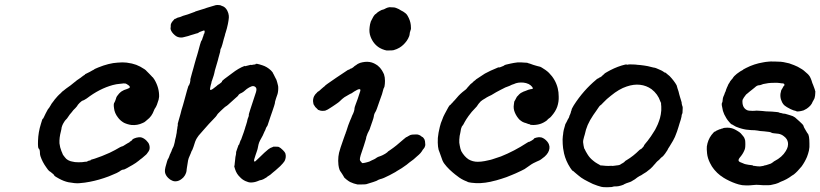

<svg xmlns="http://www.w3.org/2000/svg" viewBox="-20 -731 3366 788"><path d="M463 -474Q484 -476 500 -474Q523 -471 539 -465Q555 -459 573 -447Q579 -443 582 -439Q584 -437 592.5 -428.5Q601 -420 603 -417.5Q605 -415 605 -415Q607 -415 614 -404Q634 -370 633 -334Q632 -327 631 -322Q624 -298 618 -289Q614 -284 612 -278Q603 -253 584 -239Q581 -237 577 -233Q573 -229 565 -226Q544 -216 520 -218Q504 -220 489 -227Q482 -231 476 -236Q468 -243 464 -249Q450 -267 448 -287Q445 -306 450 -311Q452 -314 456 -326L457 -330L460 -336Q468 -348 479 -356Q488 -362 502 -366Q510 -369 511 -370Q516 -375 507.5 -381Q499 -387 496 -388Q495 -388 490 -388.5Q485 -389 482 -388Q479 -388 472 -387Q458 -386 443 -382Q388 -367 336 -327Q325 -320 322 -319Q316 -318 307 -309Q298 -300 296 -295Q294 -292 289.5 -287.5Q285 -283 281 -279Q276 -272 274 -270Q267 -263 258 -249Q255 -244 251.5 -241Q248 -238 246.5 -235.5Q245 -233 243 -230Q239 -224 236 -217Q232 -207 232 -201Q232 -199 230 -192Q223 -166 224 -143Q226 -126 232 -111Q235 -104 236 -102Q236 -100 239 -95Q247 -84 252 -79Q257 -75 262 -72.5Q267 -70 269.5 -69.5Q272 -69 276 -68Q286 -65 302 -65Q313 -65 318 -65.5Q323 -66 328 -67Q339 -67 339 -69Q339 -70 343 -71Q353 -73 353 -74Q353 -75 352 -75Q352 -75 369 -80Q397 -89 430 -104Q453 -115 473 -127Q479 -130 480 -130Q484 -130 497 -139Q505 -144 507 -145Q511 -146 511 -147Q511 -148 514 -150Q521 -154 522 -156Q523 -161 540 -166Q551 -169 560 -167Q571 -164 581 -154Q590 -145 592 -138Q596 -127 593 -116Q592 -113 590 -110Q588 -107 585 -103Q582 -98 578 -95Q574 -92 563 -82Q559 -79 555.5 -76.5Q552 -74 549.5 -71.5Q547 -69 537.5 -62.5Q528 -56 524 -54Q520 -52 515 -49Q500 -40 491 -36Q489 -36 487 -35Q480 -35 470 -27Q467 -25 459 -21Q450 -17 438 -12Q434 -10 426 -7Q386 8 349 15Q330 19 304 21Q288 22 261 17Q242 13 222 2Q214 -2 209 -5.5Q204 -9 203 -10Q203 -12 199 -16Q185 -28 182 -29Q178 -32 170 -44Q154 -66 146 -90Q144 -97 144 -101Q144 -118 139 -121Q135 -123 136 -153Q137 -188 148 -223Q154 -244 155.5 -243.5Q157 -243 160 -250Q163 -257 167.5 -265.5Q172 -274 175.5 -280.5Q179 -287 180 -286L188 -299Q190 -304 199 -315Q199 -316 202 -319Q203 -321 204 -322Q220 -341 224 -344Q226 -345 231 -350.5Q236 -356 236.5 -356Q237 -356 240 -358.5Q243 -361 244.5 -362Q246 -363 247.5 -364.5Q249 -366 249.5 -366Q250 -366 252 -368Q256 -371 259 -373Q267 -378 285 -393Q288 -395 291.5 -398Q295 -401 295.5 -401.5Q296 -402 301.5 -405.5Q307 -409 308 -410Q309 -411 311 -412Q313 -413 313 -413.5Q313 -414 316 -416L319 -418Q318 -418 323 -421Q330 -425 329 -426Q328 -426 334.5 -429Q341 -432 348.5 -436Q356 -440 359 -442Q366 -445 366 -446Q366 -447 383 -454Q427 -472 463 -474Z M866 -710Q872 -711 873.5 -710.5Q875 -710 879.5 -710Q884 -710 885.5 -709Q887 -708 890 -707Q905 -703 913 -687Q918 -677 919 -667Q920 -660 918 -648Q917 -643 916.5 -639Q916 -635 915 -631Q914 -626 911 -614Q908 -602 906 -597Q904 -592 903 -586Q899 -574 893 -550Q888 -533 886.5 -532Q885 -531 884 -523Q884 -518 882 -513Q880 -506 879 -502Q877 -496 876.5 -493Q876 -490 874 -483Q867 -459 862 -442Q861 -435 859.5 -430.5Q858 -426 857 -421Q853 -408 850 -400Q848 -396 848 -393.5Q848 -391 845 -382Q841 -365 842 -363Q843 -362 845 -362Q850 -362 869 -378Q876 -385 877 -384Q878 -384 885 -390Q892 -395 891 -397Q890 -400 932 -430Q959 -451 983 -460Q986 -461 986 -461Q986 -461 985 -460L984 -459Q985 -459 987 -459.5Q989 -460 993 -461Q1007 -465 1009 -465Q1010 -464 1014 -464.5Q1018 -465 1018.5 -465.5Q1019 -466 1022 -466Q1029 -466 1029 -468Q1030 -472 1057 -463Q1076 -457 1092 -442Q1094 -440 1095.5 -438Q1097 -436 1098.5 -434.5Q1100 -433 1100 -433Q1098 -433 1102 -428Q1103 -427 1105 -422Q1107 -417 1110 -412Q1115 -405 1118 -392Q1119 -386 1120.5 -382Q1122 -378 1122 -370Q1122 -351 1117 -339Q1115 -334 1114 -330.5Q1113 -327 1111.5 -322.5Q1110 -318 1109 -314Q1109 -308 1105 -296Q1102 -288 1098 -275Q1094 -262 1090 -252Q1081 -225 1079 -219Q1078 -215 1075.5 -212Q1073 -209 1071 -203.5Q1069 -198 1068.5 -196.5Q1068 -195 1066 -192Q1060 -176 1047 -154Q1043 -146 1041 -138Q1039 -126 1037 -119Q1036 -116 1034 -109.5Q1032 -103 1029 -95Q1021 -73 1023 -69Q1025 -67 1028 -69Q1030 -71 1045 -85Q1067 -107 1081 -118Q1090 -125 1098 -127L1102 -129H1112Q1122 -129 1124 -128Q1131 -125 1141 -115Q1149 -107 1151 -102Q1156 -86 1148 -70Q1143 -62 1130 -49Q1123 -42 1111 -32Q1107 -29 1100 -23Q1087 -11 1082 -9Q1078 -7 1074 -3Q1068 1 1061 4.5Q1054 8 1046 9Q1040 11 1036 13Q1023 18 1009 18Q1000 18 987 12Q974 6 965 -4Q951 -17 945 -36Q940 -50 942 -51Q943 -51 943 -56.5Q943 -62 943.5 -62Q944 -62 944 -66Q944 -70 944.5 -70.5Q945 -71 945 -75Q946 -89 948 -95Q949 -99 949 -102V-104V-107Q950 -109 953 -119Q956 -128 958 -133L959 -137H960V-135L961 -137Q962 -140 964.5 -147Q967 -154 967 -154L970 -159Q971 -163 971.5 -163.5Q972 -164 972 -165Q973 -166 980.5 -188.5Q988 -211 987.5 -211.5Q987 -212 988 -212Q988 -213 991.5 -223.5Q995 -234 995 -237Q996 -243 1000 -252Q1002 -258 1001 -260Q1000 -261 1028 -345Q1034 -361 1032 -368Q1030 -374 1024 -376.5Q1018 -379 1011 -376Q1003 -373 993 -366Q990 -363 986.5 -360.5Q983 -358 980 -355Q973 -350 968 -348Q965 -347 961.5 -344Q958 -341 958 -339.5Q958 -338 946 -328Q928 -312 916 -301Q909 -295 907 -294.5Q905 -294 886 -276Q872 -263 870 -258Q867 -253 857 -243Q839 -225 814 -196Q810 -192 807 -188Q793 -173 788 -164Q781 -153 774 -128Q770 -117 769 -115Q767 -114 763 -102Q762 -99 760 -95Q753 -80 752 -73Q749 -53 747 -42Q747 -38 746 -35Q746 -23 738 -10Q733 -2 726 3Q715 12 703 13Q694 14 686 10Q678 7 670 -1Q659 -12 657 -25Q656 -33 659 -45Q668 -78 669 -78Q670 -78 673 -85Q674 -89 674.5 -89Q675 -89 676 -93Q677 -97 677.5 -97.5Q678 -98 679 -100Q680 -102 682 -107Q683 -108 683 -108.5Q683 -109 684.5 -113Q686 -117 687 -119.5Q688 -122 689.5 -124.5Q691 -127 691 -127.5Q691 -128 691 -128Q692 -128 694 -135.5Q696 -143 697 -147Q697 -150 699 -158Q703 -172 704 -181Q705 -184 705 -185Q705 -189 706 -195Q707 -201 708 -206Q708 -209 708 -209.5Q708 -210 709 -213Q711 -221 709 -221Q709 -222 713 -236Q723 -270 725 -280Q728 -288 731 -299.5Q734 -311 737 -321Q740 -331 741.5 -337.5Q743 -344 747.5 -359.5Q752 -375 753 -377.5Q754 -380 754 -380Q756 -379 758 -387Q758 -389 759 -389Q760 -389 760 -394Q760 -395 761 -398Q762 -405 761 -405Q761 -405 768 -431Q772 -444 774 -452Q776 -460 779 -470.5Q782 -481 785 -491.5Q788 -502 789 -504.5Q790 -507 793 -518.5Q796 -530 798 -537Q800 -543 801 -548Q806 -565 807 -564Q808 -564 811 -573Q811 -575 811 -575Q812 -575 815 -585Q817 -591 817 -592Q820 -593 820 -603Q820 -608 811 -604Q796 -599 795 -597Q794 -595 784 -593Q781 -592 774.5 -590Q768 -588 762.5 -586.5Q757 -585 752 -583Q742 -580 732 -578Q729 -577 723 -577Q708 -577 697 -587Q683 -599 680 -612Q680 -615 680 -615L681 -625Q680 -625 681 -630Q683 -639 693 -649Q697 -654 698 -654V-653L704 -656Q708 -658 710 -659Q713 -659 721.5 -662Q730 -665 731 -666Q731 -666 751 -672L781 -683Q781 -683 781 -683.5Q781 -684 782 -684Q788 -686 811 -693Q819 -695 829 -699Q850 -705 866 -710Z M1478 -477Q1498 -479 1515 -471Q1523 -467 1530 -462Q1541 -453 1547 -443Q1552 -435 1556 -426Q1560 -414 1560 -399Q1560 -387 1558 -376Q1556 -370 1554 -367Q1552 -362 1551 -356Q1551 -352 1538 -317Q1524 -275 1521 -272Q1515 -263 1514 -252Q1513 -246 1508 -232Q1507 -229 1505.5 -225Q1504 -221 1503 -217.5Q1502 -214 1501 -212Q1498 -203 1497 -200Q1495 -195 1492 -190Q1490 -187 1488.5 -183Q1487 -179 1486 -176Q1483 -170 1482 -161Q1481 -156 1473 -132Q1456 -85 1457 -77Q1457 -71 1462 -67Q1465 -64 1465 -63Q1467 -60 1478 -63Q1482 -64 1486 -65Q1498 -68 1500 -70Q1501 -71 1506 -73Q1518 -78 1522 -81Q1531 -88 1543 -91Q1549 -93 1561 -100Q1572 -107 1572 -109Q1573 -109 1581 -115Q1606 -132 1636 -159Q1647 -168 1647 -168Q1648 -167 1655 -172Q1657 -173 1657 -173Q1657 -173 1660.5 -175Q1664 -177 1664.5 -177Q1665 -177 1667 -177.5Q1669 -178 1671 -178.5Q1673 -179 1682 -179Q1691 -179 1693 -179Q1704 -177 1711 -170Q1714 -168 1715 -168Q1717 -167 1722 -159Q1725 -152 1725 -143Q1726 -137 1725 -133Q1723 -125 1719 -121Q1716 -118 1714.5 -115.5Q1713 -113 1712 -111Q1706 -102 1699 -96Q1696 -94 1691 -89Q1679 -77 1660 -64Q1653 -58 1649 -55Q1629 -40 1609 -29Q1604 -26 1603 -25Q1600 -23 1579 -12Q1552 2 1541 4Q1537 5 1533 7Q1528 11 1512 16Q1494 22 1483 25Q1477 26 1464.5 26Q1452 26 1447 26Q1432 23 1417 16Q1411 13 1401 5Q1391 -3 1391 -6Q1391 -7 1385.5 -15Q1380 -23 1379 -25Q1372 -32 1369 -54Q1368 -62 1368 -71Q1368 -89 1371.5 -104Q1375 -119 1390 -161Q1397 -182 1397.5 -182Q1398 -182 1399 -183L1398 -184Q1399 -185 1400.5 -190Q1402 -195 1403.5 -199Q1405 -203 1409 -216Q1412 -224 1414 -229Q1416 -234 1417 -236.5Q1418 -239 1418.5 -240Q1419 -241 1419 -241L1422 -248Q1423 -252 1425 -256Q1435 -275 1435 -287Q1435 -290 1439.5 -302Q1444 -314 1444.5 -315.5Q1445 -317 1448 -325Q1456 -348 1458.5 -357Q1461 -366 1454 -365Q1449 -365 1433 -355Q1421 -346 1418 -346Q1417 -346 1412.5 -343Q1408 -340 1400.5 -336Q1393 -332 1391 -330Q1385 -326 1374 -315Q1370 -311 1359.5 -304Q1349 -297 1345.5 -294.5Q1342 -292 1337 -289Q1324 -280 1315 -277Q1311 -276 1303.5 -276Q1296 -276 1292 -278Q1284 -280 1284 -282Q1283 -283 1280 -286Q1272 -293 1272 -295Q1272 -295 1270 -298Q1266 -303 1266 -307Q1264 -317 1265 -322Q1266 -330 1269 -336Q1273 -344 1281 -351L1282 -352Q1280 -351 1285 -355L1287 -356Q1293 -360 1295 -362.5Q1297 -365 1300 -367Q1303 -369 1303 -369.5Q1303 -370 1307 -373Q1314 -378 1314 -379Q1313 -380 1360 -412Q1407 -444 1408 -444Q1409 -445 1410 -445Q1410 -443 1417 -448Q1419 -450 1420 -449.5Q1421 -449 1427 -453Q1433 -457 1433 -458Q1433 -458 1437 -461Q1444 -465 1445 -466.5Q1446 -468 1458 -473Q1468 -476 1478 -477ZM1587 -701Q1600 -701 1604 -699Q1606 -698 1609 -697Q1612 -696 1617 -693.5Q1622 -691 1626 -688Q1635 -684 1641 -679Q1644 -676 1645 -676Q1649 -673 1653 -666Q1664 -647 1666 -628Q1668 -612 1665 -607Q1664 -604 1662 -597L1661 -589L1660 -585V-584Q1655 -571 1649 -563Q1636 -545 1619 -535Q1609 -529 1595 -525Q1590 -524 1578 -524H1566L1558 -526Q1548 -529 1539 -534Q1513 -549 1501 -580Q1494 -598 1497 -620Q1498 -631 1502 -643Q1505 -648 1508.5 -655.5Q1512 -663 1516 -668Q1520 -673 1521 -673Q1522 -673 1526 -677Q1530 -681 1530.5 -681Q1531 -681 1534.5 -683.5Q1538 -686 1538.5 -686Q1539 -686 1541.5 -687.5Q1544 -689 1544 -689Q1544 -689 1546.5 -690Q1549 -691 1549 -691H1550Q1552 -692 1553 -692Q1557 -693 1560 -695Q1561 -696 1563 -696.5Q1565 -697 1565 -697.5Q1565 -698 1567.5 -698.5Q1570 -699 1570 -699.5Q1570 -700 1574 -700.5Q1578 -701 1579 -701.5Q1580 -702 1587 -701Z M2105 -475Q2109 -475 2118 -475Q2127 -475 2133 -474Q2145 -474 2147 -472Q2149 -471 2154 -470Q2158 -469 2158.5 -468.5Q2159 -468 2168 -465Q2177 -462 2178 -462Q2179 -462 2185 -460Q2191 -458 2193 -458Q2196 -458 2203 -454Q2210 -450 2218.5 -444Q2227 -438 2233 -432Q2260 -405 2269 -369Q2273 -353 2273 -335Q2274 -314 2267 -293Q2260 -273 2243 -254Q2239 -249 2235 -246.5Q2231 -244 2229 -242Q2226 -237 2219 -233Q2204 -223 2188 -220Q2178 -218 2169 -218Q2157 -218 2155 -220Q2154 -221 2154 -221Q2150 -221 2138 -226Q2134 -227 2131 -228Q2124 -230 2113 -239Q2101 -251 2093.5 -268Q2086 -285 2089 -302Q2090 -316 2093 -318Q2094 -319 2097.5 -326.5Q2101 -334 2101.5 -334Q2102 -334 2106 -338.5Q2110 -343 2110.5 -343.5Q2111 -344 2114.5 -347Q2118 -350 2118.5 -350Q2119 -350 2121 -351Q2127 -355 2137 -358Q2143 -360 2147 -362Q2152 -364 2155 -364Q2156 -364 2156 -364.5Q2156 -365 2158 -365Q2165 -365 2167 -368Q2168 -369 2163.5 -375Q2159 -381 2150 -386Q2139 -391 2128 -392Q2105 -394 2089 -386Q2086 -385 2083 -384Q2080 -383 2078 -382Q2073 -379 2067 -377Q2052 -372 2044 -367Q2042 -366 2036 -363Q2016 -353 1997 -341Q1991 -338 1986.5 -336Q1982 -334 1978 -331.5Q1974 -329 1971 -327Q1960 -321 1953 -315Q1942 -303 1940 -299Q1939 -296 1932 -289Q1915 -272 1903 -255Q1893 -241 1887 -230Q1881 -218 1879 -216Q1875 -213 1872 -202Q1871 -199 1870.5 -193Q1870 -187 1869 -185Q1866 -175 1865 -158Q1864 -145 1867 -133Q1869 -121 1873 -111Q1879 -100 1887 -91Q1894 -83 1903 -77Q1920 -67 1941 -67Q1954 -67 1970 -70Q1982 -72 1993 -75Q1997 -76 2000 -77Q2016 -82 2036 -89Q2091 -111 2143 -145Q2151 -150 2151 -149Q2152 -148 2158 -152Q2160 -153 2161 -153.5Q2162 -154 2162.5 -154.5Q2163 -155 2167 -157.5Q2171 -160 2171 -161Q2171 -162 2174 -164Q2182 -167 2192 -168Q2198 -168 2202 -167Q2215 -163 2226 -150Q2231 -144 2233 -138Q2236 -130 2235 -122Q2233 -104 2215 -88Q2198 -74 2192 -72Q2190 -71 2183 -68Q2176 -65 2168.5 -61Q2161 -57 2151.5 -50Q2142 -43 2140 -42Q2136 -38 2119 -30Q2094 -18 2081 -13Q2076 -11 2071 -9Q2063 -5 2037.5 3Q2012 11 2005 12Q2001 13 1993 15Q1951 24 1915 19Q1900 17 1898 15Q1898 14 1894 13Q1873 5 1856 -9Q1853 -12 1848 -15Q1839 -22 1825 -35Q1811 -49 1807 -55Q1805 -58 1803 -60Q1796 -69 1789 -92Q1785 -103 1784 -106Q1775 -123 1777 -165Q1779 -186 1785 -210Q1789 -227 1795 -240Q1799 -252 1805 -263Q1824 -300 1827 -300Q1829 -300 1833 -306Q1835 -308 1835.5 -308Q1836 -308 1838 -311Q1840 -314 1840.5 -314Q1841 -314 1844.5 -318Q1848 -322 1849 -323Q1850 -324 1855.5 -330.5Q1861 -337 1862 -338Q1863 -339 1869 -345Q1875 -351 1878 -353Q1886 -359 1892 -364Q1892 -364 1894 -366Q1896 -368 1897 -369.5Q1898 -371 1898 -371Q1898 -371 1907 -381Q1911 -385 1911 -385.5Q1911 -386 1914 -388Q1920 -392 1919 -392L1924 -397Q1930 -401 1932 -403L1933 -404H1932L1970 -429Q1994 -442 2017 -451Q2026 -455 2026 -455Q2026 -454 2028 -454Q2034 -455 2040 -458Q2041 -459 2043 -459Q2048 -461 2050 -463Q2051 -465 2075 -470Q2088 -473 2105 -475Z M2546 -466Q2551 -467 2551 -466.5Q2551 -466 2553 -465.5Q2555 -465 2557 -466Q2561 -467 2576.5 -466.5Q2592 -466 2596 -465Q2597 -465 2608.5 -464Q2620 -463 2624 -462Q2635 -461 2661 -454Q2667 -453 2667 -453Q2672 -452 2678 -449Q2680 -448 2681.5 -447.5Q2683 -447 2689.5 -444Q2696 -441 2696 -441Q2696 -441 2701 -438Q2709 -432 2710 -433Q2710 -434 2713 -431.5Q2716 -429 2720 -425.5Q2724 -422 2728 -419Q2747 -399 2757 -381Q2759 -375 2759 -374Q2759 -373 2761 -367Q2765 -357 2768 -343Q2769 -339 2771 -332.5Q2773 -326 2775 -319.5Q2777 -313 2777.5 -311Q2778 -309 2778 -305L2780 -297L2781 -295Q2781 -292 2782 -289Q2782 -286 2781.5 -277.5Q2781 -269 2781 -267Q2780 -266 2780 -265Q2780 -264 2779.5 -263Q2779 -262 2778 -260Q2778 -254 2774 -240Q2770 -228 2769 -224.5Q2768 -221 2764.5 -209.5Q2761 -198 2758.5 -191Q2756 -184 2753.5 -178Q2751 -172 2750 -169Q2745 -157 2728 -130Q2720 -118 2720.5 -117.5Q2721 -117 2716 -110Q2710 -100 2702 -91Q2697 -87 2697 -86Q2696 -87 2691.5 -82Q2687 -77 2685 -75Q2677 -69 2672 -63Q2669 -59 2668.5 -58.5Q2668 -58 2665 -55Q2659 -47 2649 -38Q2643 -33 2640 -31Q2632 -24 2626 -21Q2622 -19 2619.5 -17Q2617 -15 2612 -12Q2605 -9 2596 -3Q2590 2 2585.5 5Q2581 8 2577 10Q2569 16 2551 21Q2543 24 2542 25Q2541 27 2529 30.5Q2517 34 2510 34H2508H2504Q2499 34 2495 35.5Q2491 37 2483 37Q2473 38 2456 37Q2447 36 2442 34Q2440 33 2432 31Q2413 25 2395 15Q2390 12 2386.5 10.5Q2383 9 2378 6Q2364 -2 2355 -10Q2352 -13 2346.5 -17Q2341 -21 2336.5 -25.5Q2332 -30 2331.5 -29.5Q2331 -29 2329 -31Q2327 -33 2324.5 -36.5Q2322 -40 2320 -43Q2302 -71 2295 -101Q2293 -113 2291 -123Q2289 -139 2289 -159Q2290 -171 2290 -172.5Q2290 -174 2291 -179Q2292 -196 2300 -220Q2300 -222 2300.5 -222.5Q2301 -223 2301 -223Q2302 -223 2305 -230Q2306 -232 2307 -233.5Q2308 -235 2308.5 -237Q2309 -239 2310 -240Q2316 -248 2318 -258Q2319 -259 2319.5 -260.5Q2320 -262 2320.5 -263.5Q2321 -265 2322 -267Q2323 -269 2323 -271Q2323 -273 2325 -277Q2327 -282 2326 -282Q2326 -282 2327 -284.5Q2328 -287 2330.5 -291Q2333 -295 2335 -299Q2374 -360 2427 -404Q2432 -409 2432 -408Q2433 -407 2439 -412Q2442 -414 2442 -413Q2442 -413 2447.5 -416.5Q2453 -420 2452 -421Q2452 -421 2456 -424Q2461 -428 2461 -429Q2461 -429 2464.5 -431.5Q2468 -434 2474 -437Q2480 -440 2485 -443Q2516 -459 2546 -466ZM2607 -383Q2581 -386 2552 -376Q2521 -366 2487 -338Q2470 -325 2456 -310Q2445 -298 2443 -298Q2443 -298 2440.5 -295.5Q2438 -293 2435.5 -288.5Q2433 -284 2427 -276Q2415 -260 2402 -238Q2397 -228 2392 -218Q2384 -199 2380 -179Q2378 -172 2377 -169Q2376 -166 2375.5 -163Q2375 -160 2374 -157Q2372 -148 2375 -134Q2377 -121 2380 -118Q2381 -118 2381 -116Q2383 -111 2391 -98Q2400 -83 2414 -72Q2422 -65 2431 -60Q2438 -56 2440 -55Q2444 -51 2449 -52Q2452 -52 2459 -51Q2466 -50 2478 -50Q2491 -51 2494 -50Q2498 -50 2503 -51Q2508 -52 2510 -52Q2525 -53 2529 -58Q2529 -58 2533 -60Q2537 -62 2537 -62.5Q2537 -63 2541 -65L2547 -71L2552 -74Q2579 -90 2604 -115Q2609 -119 2609 -119Q2609 -116 2617 -125Q2624 -132 2623 -134Q2623 -135 2626.5 -139Q2630 -143 2633 -147Q2636 -150 2638 -153Q2652 -171 2664 -191Q2669 -198 2674 -209Q2680 -220 2685 -235Q2689 -245 2692 -261.5Q2695 -278 2694 -294Q2693 -304 2693 -305Q2694 -310 2692 -310Q2692 -310 2690 -315Q2680 -345 2654 -365Q2633 -380 2607 -383Z M3134 -478Q3139 -479 3159.5 -478.5Q3180 -478 3185 -477.5Q3190 -477 3196 -476Q3206 -474 3219 -471Q3223 -469 3227 -468Q3237 -465 3254 -457Q3275 -446 3284 -437Q3288 -433 3292 -430Q3296 -427 3299 -423Q3301 -421 3302.5 -418.5Q3304 -416 3304.5 -415Q3305 -414 3305 -414Q3305 -414 3307 -410Q3311 -401 3314 -390Q3316 -386 3317 -383Q3322 -371 3324 -364Q3325 -359 3325 -359Q3327 -359 3326 -349Q3326 -339 3323 -328Q3321 -324 3319 -320Q3317 -316 3315 -313Q3310 -298 3291 -285Q3284 -281 3278 -278Q3268 -275 3260 -274Q3249 -273 3249 -274Q3249 -275 3245 -276Q3238 -277 3225 -283Q3207 -292 3200 -298Q3194 -303 3190 -311Q3178 -334 3186 -359Q3187 -364 3188 -363L3193 -372Q3196 -378 3197 -379L3198 -380L3197 -379V-378L3198 -379Q3201 -382 3199 -385Q3198 -389 3189 -389Q3184 -389 3182 -390Q3170 -392 3153 -391Q3133 -391 3112 -386Q3107 -384 3104 -383Q3099 -381 3094 -381Q3086 -380 3079 -373Q3075 -369 3068.5 -364.5Q3062 -360 3056.5 -355Q3051 -350 3047 -347Q3043 -344 3042 -343Q3031 -329 3028 -322Q3027 -319 3027 -313Q3027 -304 3030 -296Q3035 -284 3046 -279Q3052 -276 3069 -276Q3080 -276 3080.5 -276.5Q3081 -277 3083.5 -277Q3086 -277 3094 -276.5Q3102 -276 3109 -275.5Q3116 -275 3123 -274Q3129 -274 3148 -273Q3177 -271 3178 -269Q3179 -268 3183 -267.5Q3187 -267 3188.5 -266.5Q3190 -266 3193 -265Q3202 -265 3213 -261Q3215 -260 3223 -258Q3235 -255 3243 -249Q3252 -241 3261 -233Q3276 -220 3278 -214Q3278 -210 3288 -194Q3291 -189 3292.5 -186.5Q3294 -184 3295 -183Q3302 -176 3302 -142Q3303 -127 3300 -113Q3297 -100 3292 -87Q3283 -66 3270 -48Q3252 -26 3238 -15Q3234 -13 3230 -10Q3209 6 3184 15Q3178 18 3174 20Q3165 24 3149 27Q3143 29 3135 29Q3112 30 3096 28Q3087 27 3084.5 27.5Q3082 28 3077 28Q3072 28 3065.5 29Q3059 30 3043 30Q3025 30 3012 26Q2987 19 2961 5Q2948 -2 2942 -7Q2940 -9 2936 -11Q2923 -21 2913 -33Q2911 -36 2909 -38Q2902 -46 2894 -62Q2884 -82 2882 -101Q2880 -120 2881 -130Q2885 -157 2900 -177Q2911 -191 2914 -191Q2916 -191 2921 -195Q2924 -197 2924.5 -196.5Q2925 -196 2928 -198Q2931 -200 2932 -200Q2936 -200 2941 -203Q2942 -203 2942.5 -203Q2943 -203 2946 -204Q2951 -207 2965 -207Q2985 -207 3001 -197Q3006 -194 3006 -194Q3007 -194 3014 -189Q3020 -185 3026 -177Q3029 -173 3031 -171Q3035 -167 3038 -156Q3039 -150 3039 -139.5Q3039 -129 3038 -123.5Q3037 -118 3035 -114Q3029 -99 3016 -84Q3009 -75 3012 -70Q3014 -66 3029 -61Q3035 -58 3040 -57Q3053 -54 3066 -53Q3070 -52 3070 -52Q3070 -50 3078 -50Q3080 -50 3080.5 -49.5Q3081 -49 3088.5 -48.5Q3096 -48 3099 -48Q3116 -50 3117 -52Q3117 -52 3118 -52Q3122 -52 3136 -57Q3146 -60 3146 -61Q3146 -61 3149 -63L3155 -67Q3154 -68 3159 -70Q3190 -86 3205 -111Q3211 -121 3213 -129Q3215 -139 3214 -145Q3212 -161 3197 -172Q3187 -180 3175 -182Q3159 -184 3156 -184Q3148 -185 3147 -186Q3143 -190 3116 -192Q3097 -193 3090 -195Q3078 -197 3063 -197Q3041 -198 3024 -203Q3019 -205 3014 -206Q2998 -211 2990 -217Q2984 -221 2982 -221Q2981 -221 2973 -230Q2965 -239 2961 -246Q2951 -262 2947 -276Q2940 -305 2943 -308Q2944 -309 2945 -313Q2946 -329 2950 -337Q2951 -338 2952.5 -342.5Q2954 -347 2955 -350Q2959 -357 2960 -363Q2960 -364 2964 -373Q2965 -375 2966.5 -378Q2968 -381 2968 -382Q2968 -383 2970 -386Q2972 -389 2974 -392Q2975 -396 2983 -405Q2988 -410 2989 -413Q2991 -417 3004 -428Q3020 -440 3027 -443L3029 -444Q3028 -445 3042 -452Q3075 -469 3112 -475Q3121 -477 3134 -478Z"/></svg>

Font: TT2020 Style E
Style: Italic
Weight: 400
Italic angle: -15°
Version: Version 0.2.000